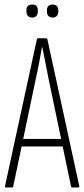

<svg xmlns="http://www.w3.org/2000/svg" viewBox="-20 -823 370 843"><path d="M7 0Q1 0 2 -6L142 -651Q143 -655 148 -655H182Q187 -655 188 -651L328 -6Q329 0 324 0H297Q293 0 292 -4L193 -478Q186 -513 179.5 -547Q173 -581 166 -615H164Q158 -581 151.5 -546Q145 -511 137 -476L38 -4Q37 0 32 0ZM68 -180 75 -213H254L262 -180ZM121 -746Q109 -746 102.5 -753Q96 -760 96 -772V-778Q96 -790 102.5 -796.5Q109 -803 122 -803Q134 -803 140 -796.5Q146 -790 146 -778V-772Q146 -760 139.5 -753Q133 -746 121 -746ZM211 -746Q199 -746 192.5 -753Q186 -760 186 -772V-778Q186 -790 192.5 -796.5Q199 -803 211 -803Q223 -803 229.5 -796.5Q236 -790 236 -778V-772Q236 -760 229.5 -753Q223 -746 211 -746Z"/></svg>

Font: Sofia Sans Extra Condensed ExtraLight
Style: Regular
Weight: 250
Designer: Botio Nikoltchev, Ani Petrova
Foundry: lettersoup
Version: Version 4.101